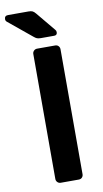

<svg xmlns="http://www.w3.org/2000/svg" viewBox="-132 -941 530 987"><g transform="rotate(-10 132.5 -448.0)"><path d="M102 0Q92 0 85 -7Q78 -14 78 -24V-676Q78 -686 85 -693Q92 -700 102 -700H196Q207 -700 213.5 -693Q220 -686 220 -676V-24Q220 -14 213.5 -7Q207 0 196 0ZM131 -750Q118 -750 110.5 -753Q103 -756 95 -763L-29 -865Q-34 -870 -34 -877Q-34 -896 -15 -896H92Q105 -896 112.5 -892.5Q120 -889 129 -878L211 -779Q216 -774 216 -766Q216 -750 200 -750Z"/></g></svg>

Font: Rubik Light Medium
Style: Regular
Weight: 500
Version: Version 2.104